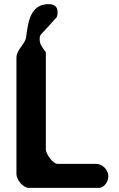

<svg xmlns="http://www.w3.org/2000/svg" viewBox="-20 -914 581 934"><path d="M217 -894C124 -894 116 -799 107 -733C102 -698 60 -673 60 -633V-67C60 -39 93 0 120 0H460C489 0 507 -33 507 -57C507 -87 479 -117 447 -117H260C236 -117 203 -167 203 -187V-660C185 -685 173 -698 173 -723C173 -732 173 -739 180 -747L253 -827C260 -834 260 -848 260 -857C260 -883 241 -894 217 -894Z"/></svg>

Font: Asimov Print
Style: Regular
Weight: 500
Designer: Google
Version: Version 2.000980: 2014